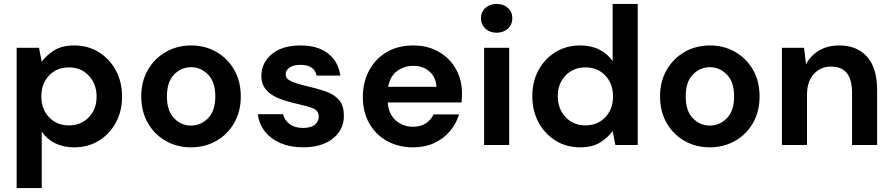

<svg xmlns="http://www.w3.org/2000/svg" viewBox="-20 -740 4554 980"><path d="M65 220V-496H179L193 -425Q217 -458 256.5 -483Q296 -508 359 -508Q429 -508 484 -474Q539 -440 571 -381Q603 -322 603 -247Q603 -172 571 -113.5Q539 -55 484 -21.5Q429 12 359 12Q303 12 261 -9Q219 -30 193 -68V220ZM332 -100Q393 -100 433 -141Q473 -182 473 -247Q473 -312 433 -354Q393 -396 332 -396Q270 -396 230.5 -354.5Q191 -313 191 -248Q191 -183 230.5 -141.5Q270 -100 332 -100Z M955 12Q883 12 825.5 -21Q768 -54 734.5 -112.5Q701 -171 701 -248Q701 -325 735 -383.5Q769 -442 826.5 -475Q884 -508 956 -508Q1027 -508 1084.5 -475Q1142 -442 1175.5 -383.5Q1209 -325 1209 -248Q1209 -171 1175.5 -112.5Q1142 -54 1084 -21Q1026 12 955 12ZM955 -99Q1005 -99 1042 -136.5Q1079 -174 1079 -248Q1079 -322 1042 -359.5Q1005 -397 956 -397Q905 -397 868.5 -359.5Q832 -322 832 -248Q832 -174 868.5 -136.5Q905 -99 955 -99Z M1528 12Q1462 12 1412 -9.5Q1362 -31 1332 -69Q1302 -107 1296 -157H1425Q1431 -128 1457.5 -107.5Q1484 -87 1526 -87Q1568 -87 1587.5 -104Q1607 -121 1607 -143Q1607 -175 1579 -186.5Q1551 -198 1501 -209Q1469 -216 1436 -226Q1403 -236 1375.5 -251.5Q1348 -267 1331 -291.5Q1314 -316 1314 -352Q1314 -418 1366.5 -463Q1419 -508 1514 -508Q1602 -508 1654.5 -467Q1707 -426 1717 -354H1596Q1585 -409 1513 -409Q1477 -409 1457.5 -395Q1438 -381 1438 -360Q1438 -338 1467 -325Q1496 -312 1544 -301Q1596 -289 1639.5 -274.5Q1683 -260 1709 -231.5Q1735 -203 1735 -150Q1736 -104 1711 -67Q1686 -30 1639 -9Q1592 12 1528 12Z M2089 12Q2014 12 1956 -20Q1898 -52 1865 -110Q1832 -168 1832 -244Q1832 -321 1864.5 -381Q1897 -441 1954.5 -474.5Q2012 -508 2090 -508Q2163 -508 2219 -476Q2275 -444 2306.5 -388.5Q2338 -333 2338 -265Q2338 -254 2337.5 -242Q2337 -230 2336 -217H1959Q1963 -159 1999.5 -126Q2036 -93 2088 -93Q2127 -93 2153.5 -110.5Q2180 -128 2193 -156H2323Q2309 -109 2276.5 -70.5Q2244 -32 2196.5 -10Q2149 12 2089 12ZM2090 -404Q2043 -404 2007 -377.5Q1971 -351 1961 -297H2208Q2205 -346 2172 -375Q2139 -404 2090 -404Z M2515 -573Q2480 -573 2457.5 -594Q2435 -615 2435 -647Q2435 -679 2457.5 -699.5Q2480 -720 2515 -720Q2550 -720 2572.5 -699.5Q2595 -679 2595 -647Q2595 -615 2572.5 -594Q2550 -573 2515 -573ZM2451 0V-496H2579V0Z M2941 12Q2871 12 2816 -22Q2761 -56 2729 -115Q2697 -174 2697 -249Q2697 -324 2729 -382.5Q2761 -441 2816 -474.5Q2871 -508 2941 -508Q2997 -508 3039 -487Q3081 -466 3107 -428V-720H3235V0H3121L3107 -71Q3083 -38 3043.5 -13Q3004 12 2941 12ZM2968 -100Q3030 -100 3069.5 -141.5Q3109 -183 3109 -248Q3109 -313 3069.5 -354.5Q3030 -396 2968 -396Q2907 -396 2867 -355Q2827 -314 2827 -249Q2827 -184 2867 -142Q2907 -100 2968 -100Z M3603 12Q3531 12 3473.5 -21Q3416 -54 3382.5 -112.5Q3349 -171 3349 -248Q3349 -325 3383 -383.5Q3417 -442 3474.5 -475Q3532 -508 3604 -508Q3675 -508 3732.5 -475Q3790 -442 3823.5 -383.5Q3857 -325 3857 -248Q3857 -171 3823.5 -112.5Q3790 -54 3732 -21Q3674 12 3603 12ZM3603 -99Q3653 -99 3690 -136.5Q3727 -174 3727 -248Q3727 -322 3690 -359.5Q3653 -397 3604 -397Q3553 -397 3516.5 -359.5Q3480 -322 3480 -248Q3480 -174 3516.5 -136.5Q3553 -99 3603 -99Z M3971 0V-496H4084L4094 -412Q4117 -456 4160.5 -482Q4204 -508 4263 -508Q4355 -508 4406 -450Q4457 -392 4457 -280V0H4329V-268Q4329 -332 4303 -366Q4277 -400 4222 -400Q4168 -400 4133.5 -362Q4099 -324 4099 -256V0Z"/></svg>

Font: DeepMind Sans
Style: Bold
Weight: 700
Designer: Jonny Pinhorn / Modifications: Colophon Foundry
Foundry: Colophon Foundry
Version: Version 1.002; ttfautohint (v1.8.2)